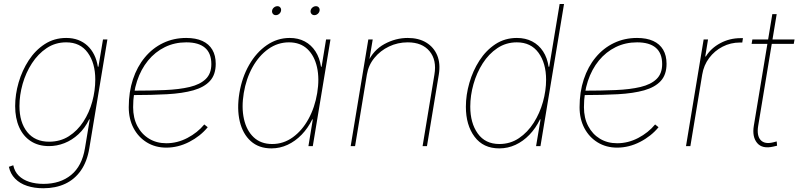

<svg xmlns="http://www.w3.org/2000/svg" viewBox="-20 -748 4088 983"><path d="M201.7 215.8Q155.8 215.8 118.7 203.6Q81.5 191.4 57.4 166.7Q33.2 142.1 25.4 106L47.9 98.1Q54.7 130.4 75.9 151.4Q97.2 172.4 129.6 182.9Q162.1 193.4 202.6 193.4Q288.6 193.4 344.2 147.7Q399.9 102.1 415 10.7L439.5 -136.7H436.5Q414.6 -91.3 381.6 -60.8Q348.6 -30.3 309.8 -15.1Q271 0 231 0Q176.3 0 137.5 -25.4Q98.6 -50.8 78.1 -96.9Q57.6 -143.1 57.6 -204.6Q57.6 -264.6 75.4 -325.9Q93.3 -387.2 127 -439Q160.6 -490.7 209.2 -522.2Q257.8 -553.7 319.3 -553.7Q352.5 -553.7 379.9 -543.5Q407.2 -533.2 428 -513.9Q448.7 -494.6 462.2 -467.5Q475.6 -440.4 481 -406.2H483.9L507.3 -545.9H529.8L437 12.7Q425.8 79.6 394 125Q362.3 170.4 313.5 193.1Q264.6 215.8 201.7 215.8ZM231.4 -22.5Q288.6 -22.5 332.5 -50.5Q376.5 -78.6 406.7 -125Q437 -171.4 452.4 -227.8Q467.8 -284.2 467.8 -340.8Q467.8 -424.8 429.4 -478Q391.1 -531.2 318.8 -531.2Q263.2 -531.2 219 -501.7Q174.8 -472.2 143.6 -424.1Q112.3 -376 95.9 -318.4Q79.6 -260.7 79.6 -205.1Q79.6 -121.6 119.4 -72Q159.2 -22.5 231.4 -22.5Z M831.5 7.8Q775.4 7.8 731.9 -18.8Q688.5 -45.4 663.8 -92Q639.2 -138.7 639.2 -199.2Q639.2 -276.9 660.6 -341.8Q682.1 -406.7 721.7 -454.3Q761.2 -502 815.2 -527.8Q869.1 -553.7 933.6 -553.7Q982.4 -553.7 1016.1 -538.3Q1049.8 -522.9 1067.1 -493.4Q1084.5 -463.9 1084.5 -421.4Q1084.5 -365.7 1054.9 -333.5Q1025.4 -301.3 970 -285.6Q914.6 -270 835.7 -265.6Q756.8 -261.2 658.7 -261.2V-283.7Q749.5 -283.7 823.7 -286.9Q897.9 -290 951.2 -302.7Q1004.4 -315.4 1033.2 -343.3Q1062 -371.1 1062 -419.9Q1062 -475.6 1029.5 -503.4Q997.1 -531.2 933.6 -531.2Q874 -531.2 824.2 -506.8Q774.4 -482.4 738 -438Q701.7 -393.6 681.6 -332.8Q661.6 -272 661.6 -199.2Q661.6 -144 683.3 -102.5Q705.1 -61 743.4 -37.8Q781.7 -14.6 831.5 -14.6Q887.7 -14.6 939.5 -41.7Q991.2 -68.8 1025.9 -110.8L1043.5 -96.7Q1005.9 -50.8 949 -21.5Q892.1 7.8 831.5 7.8Z M1369.6 11.7Q1305.2 11.7 1263.9 -25.4Q1222.7 -62.5 1207.5 -126.7Q1192.4 -190.9 1205.6 -271.5Q1218.8 -351.6 1255.4 -415.5Q1292 -479.5 1345.7 -516.6Q1399.4 -553.7 1463.4 -553.7Q1506.8 -553.7 1540.3 -535.9Q1573.7 -518.1 1595.2 -484.9Q1616.7 -451.7 1623.5 -406.2H1626.5L1649.4 -545.9H1671.9L1581.5 0H1559.1L1581.5 -136.7H1578.6Q1556.6 -91.8 1524.2 -58.3Q1491.7 -24.9 1452.4 -6.6Q1413.1 11.7 1369.6 11.7ZM1373.5 -10.7Q1431.6 -10.7 1479.2 -45.2Q1526.9 -79.6 1559.3 -138.7Q1591.8 -197.8 1604 -271.5Q1616.2 -345.2 1603 -404.1Q1589.8 -462.9 1553.5 -497.1Q1517.1 -531.2 1459.5 -531.2Q1401.9 -531.2 1353.8 -497.1Q1305.7 -462.9 1272.9 -404.1Q1240.2 -345.2 1228 -271.5Q1215.8 -197.8 1229 -138.7Q1242.2 -79.6 1278.8 -45.2Q1315.4 -10.7 1373.5 -10.7ZM1589.4 -670.4Q1580.1 -670.4 1574.5 -677.2Q1568.8 -684.1 1570.3 -693.4Q1571.8 -703.1 1579.8 -709.7Q1587.9 -716.3 1597.7 -716.3Q1606.9 -716.3 1612.3 -709.7Q1617.7 -703.1 1616.2 -693.4Q1614.7 -684.1 1606.9 -677.2Q1599.1 -670.4 1589.4 -670.4ZM1392.1 -670.4Q1382.8 -670.4 1377.2 -677.2Q1371.6 -684.1 1373 -693.4Q1374.5 -703.1 1382.6 -709.7Q1390.6 -716.3 1400.4 -716.3Q1409.7 -716.3 1415 -709.7Q1420.4 -703.1 1418.9 -693.4Q1417.5 -684.1 1409.7 -677.2Q1401.9 -670.4 1392.1 -670.4Z M1858.4 -366.2 1797.9 0H1775.4L1865.7 -545.9H1888.2L1868.7 -428.7H1862.8Q1891.1 -491.2 1948.2 -522.5Q2005.4 -553.7 2067.4 -553.7Q2123.5 -553.7 2162.4 -530Q2201.2 -506.3 2218.5 -464.4Q2235.8 -422.4 2226.6 -366.2L2166 0H2143.6L2204.1 -366.2Q2216.8 -440.4 2179.2 -485.8Q2141.6 -531.2 2067.4 -531.2Q2016.6 -531.2 1971.9 -510Q1927.2 -488.8 1896.7 -451.4Q1866.2 -414.1 1858.4 -366.2Z M2536.1 11.7Q2454.1 11.7 2409.7 -47.9Q2365.2 -107.4 2365.2 -201.2Q2365.2 -261.7 2383.1 -323.7Q2400.9 -385.7 2434.6 -438Q2468.3 -490.2 2516.6 -522Q2564.9 -553.7 2626.5 -553.7Q2670.4 -553.7 2704.6 -535.9Q2738.8 -518.1 2760.5 -484.9Q2782.2 -451.7 2788.6 -406.2H2792L2845.2 -727.5H2867.7L2747.1 0H2724.6L2747.6 -136.7H2744.6Q2722.7 -91.3 2690.4 -57.9Q2658.2 -24.4 2618.9 -6.3Q2579.6 11.7 2536.1 11.7ZM2536.6 -10.7Q2592.8 -10.7 2637.2 -40.8Q2681.6 -70.8 2712.6 -119.6Q2743.7 -168.5 2759.8 -226.3Q2775.9 -284.2 2775.9 -339.8Q2775.9 -424.3 2737.1 -477.8Q2698.2 -531.2 2626 -531.2Q2570.8 -531.2 2526.6 -501.7Q2482.4 -472.2 2451.4 -423.6Q2420.4 -375 2404.1 -317.1Q2387.7 -259.3 2387.7 -202.1Q2387.7 -118.2 2426 -64.5Q2464.4 -10.7 2536.6 -10.7Z M3139.6 7.8Q3083.5 7.8 3040 -18.8Q2996.6 -45.4 2971.9 -92Q2947.3 -138.7 2947.3 -199.2Q2947.3 -276.9 2968.8 -341.8Q2990.2 -406.7 3029.8 -454.3Q3069.3 -502 3123.3 -527.8Q3177.2 -553.7 3241.7 -553.7Q3290.5 -553.7 3324.2 -538.3Q3357.9 -522.9 3375.2 -493.4Q3392.6 -463.9 3392.6 -421.4Q3392.6 -365.7 3363 -333.5Q3333.5 -301.3 3278.1 -285.6Q3222.7 -270 3143.8 -265.6Q3064.9 -261.2 2966.8 -261.2V-283.7Q3057.6 -283.7 3131.8 -286.9Q3206.1 -290 3259.3 -302.7Q3312.5 -315.4 3341.3 -343.3Q3370.1 -371.1 3370.1 -419.9Q3370.1 -475.6 3337.6 -503.4Q3305.2 -531.2 3241.7 -531.2Q3182.1 -531.2 3132.3 -506.8Q3082.5 -482.4 3046.1 -438Q3009.8 -393.6 2989.7 -332.8Q2969.7 -272 2969.7 -199.2Q2969.7 -144 2991.5 -102.5Q3013.2 -61 3051.5 -37.8Q3089.8 -14.6 3139.6 -14.6Q3195.8 -14.6 3247.6 -41.7Q3299.3 -68.8 3334 -110.8L3351.6 -96.7Q3314 -50.8 3257.1 -21.5Q3200.2 7.8 3139.6 7.8Z M3492.2 0 3582.5 -545.9H3605L3590.8 -459H3593.8Q3620.1 -501.5 3668 -527.1Q3715.8 -552.7 3772 -552.7Q3776.4 -552.7 3777.8 -552.7Q3779.3 -552.7 3783.7 -552.7L3780.3 -530.3Q3777.8 -530.3 3775.4 -530.3Q3772.9 -530.3 3768.6 -530.3Q3720.7 -530.3 3679.4 -509Q3638.2 -487.8 3610.6 -450.9Q3583 -414.1 3575.2 -366.2L3514.6 0Z M4047.9 -545.9 4043.9 -523.4H3828.1L3832 -545.9ZM3934.1 -675.8H3956.5L3861.8 -104Q3853.5 -53.7 3874.3 -31Q3895 -8.3 3939.5 -19.5Q3943.4 -20.5 3948 -21.7Q3952.6 -22.9 3956.5 -23.9L3958.5 -2Q3953.6 -1 3949 0.2Q3944.3 1.5 3939.5 2.4Q3882.8 15.6 3856.4 -15.9Q3830.1 -47.4 3839.4 -104Z"/></svg>

Font: Inter Thin
Style: Italic
Weight: 250
Italic angle: -9.3988°
Designer: Rasmus Andersson
Foundry: rsms
Version: Version 4.001;git-66647c0bb